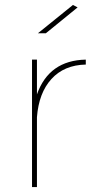

<svg xmlns="http://www.w3.org/2000/svg" viewBox="-20 -759 378 779"><path d="M129.9 -517.1V-376Q178.7 -514.2 328.1 -517.1V-497.1Q240.2 -495.1 188.7 -438.5Q137.2 -381.8 129.9 -283.2V0H109.9V-517.1ZM166 -624H133.8L275.9 -738.8L294.9 -729Z"/></svg>

Font: Montserrat-Hairline
Style: Regular
Weight: 250
Designer: Julieta Ulanovsky
Foundry: Julieta Ulanovsky
Version: Version 1.000;PS 002.000;hotconv 1.0.70;makeotf.lib2.5.58329